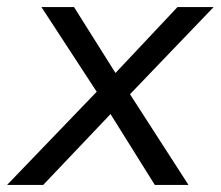

<svg xmlns="http://www.w3.org/2000/svg" viewBox="-47 -522 623 542"><path d="M-27 0 226 -263 70 -502H162L279 -316L454 -502H556L320 -256L485 0H390L265 -200L75 0Z"/></svg>

Font: Mulish
Style: Italic
Weight: 400
Italic angle: -9°
Designer: Vernon Adams
Foundry: Vernon Adams
Version: Version 3.603; ttfautohint (v1.8.3)